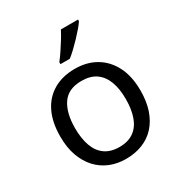

<svg xmlns="http://www.w3.org/2000/svg" viewBox="-181 -893 967 1029"><g transform="rotate(-30 302.5 -378.0)"><path d="M551 -269Q551 -202 533.5 -150.5Q516 -99 483.5 -63Q451 -27 404.5 -8.5Q358 10 301 10Q248 10 203 -8.5Q158 -27 125 -63Q92 -99 73.5 -150.5Q55 -202 55 -269Q55 -358 85 -419.5Q115 -481 171 -513.5Q227 -546 304 -546Q377 -546 432.5 -513.5Q488 -481 519.5 -419.5Q551 -358 551 -269ZM146 -269Q146 -206 162.5 -159.5Q179 -113 214 -88Q249 -63 303 -63Q357 -63 392 -88Q427 -113 443.5 -159.5Q460 -206 460 -269Q460 -333 443 -378Q426 -423 391.5 -447.5Q357 -472 302 -472Q220 -472 183 -418Q146 -364 146 -269ZM451 -756Q442 -742 425 -722Q408 -702 387.5 -680.5Q367 -659 346.5 -639.5Q326 -620 308 -606H250V-618Q265 -637 282.5 -663Q300 -689 317 -716.5Q334 -744 345 -766H451Z"/></g></svg>

Font: Noto Sans Kannada
Style: Regular
Weight: 400
Designer: Jelle Bosma - Monotype Design Team
Foundry: Monotype Imaging Inc.
Version: Version 2.003